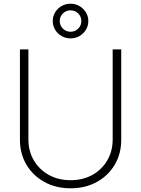

<svg xmlns="http://www.w3.org/2000/svg" viewBox="-20 -990 749 1020"><path d="M355 10.3Q276.9 10.3 216.1 -23.2Q155.3 -56.6 120.6 -115Q85.9 -173.3 85.9 -247.1V-727.5H130.9V-249.5Q130.9 -187 159.7 -138.2Q188.5 -89.4 239 -61Q289.6 -32.7 355 -32.7Q420.9 -32.7 471.2 -61Q521.5 -89.4 550 -138.2Q578.6 -187 578.6 -249.5V-727.5H624V-247.1Q624 -172.9 589.4 -114.7Q554.7 -56.6 494.1 -23.2Q433.6 10.3 355 10.3ZM355 -786.1Q328.6 -786.1 307.1 -798.6Q285.6 -811 272.9 -832Q260.3 -853 260.3 -878.4Q260.3 -903.8 272.9 -924.6Q285.6 -945.3 307.1 -957.8Q328.6 -970.2 355 -970.2Q380.9 -970.2 402.1 -957.8Q423.3 -945.3 436.3 -924.6Q449.2 -903.8 449.2 -878.4Q449.2 -853 436.5 -832Q423.8 -811 402.3 -798.6Q380.9 -786.1 355 -786.1ZM355 -821.3Q378.9 -821.3 395.5 -837.9Q412.1 -854.5 412.1 -878.4Q412.1 -901.9 395.5 -918.5Q378.9 -935.1 354.5 -935.1Q331.1 -935.1 314.2 -918.5Q297.4 -901.9 297.4 -878.4Q297.4 -855 314 -838.1Q330.6 -821.3 355 -821.3Z"/></svg>

Font: Inter 20pt ExtraLight
Style: Regular
Weight: 250
Version: Version 4.001;git-66647c0bb